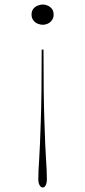

<svg xmlns="http://www.w3.org/2000/svg" viewBox="-20 -617 378 852"><path d="M170 215Q161 215 155.5 204.5Q150 194 150 178Q150 159 151 137.5Q152 116 154 87.5Q156 59 157.5 18.5Q159 -22 161 -79Q163 -136 164 -214.5Q165 -293 165 -397H173Q173 -293 174 -214.5Q175 -136 177 -79.5Q179 -23 180.5 17.5Q182 58 184 86.5Q186 115 187 136.5Q188 158 188 178Q188 194 183 204.5Q178 215 170 215ZM170 -597Q181 -597 192 -592Q203 -587 210.5 -577.5Q218 -568 218 -552Q218 -538 210.5 -527.5Q203 -517 192 -512Q181 -507 170 -507Q159 -507 147 -512Q135 -517 127.5 -527.5Q120 -538 120 -552Q120 -568 127.5 -577.5Q135 -587 147 -592Q159 -597 170 -597Z"/></svg>

Font: Kalnia Thin
Style: Regular
Weight: 250
Designer: Frida Medrano
Foundry: Frida Medrano
Version: Version 1.105